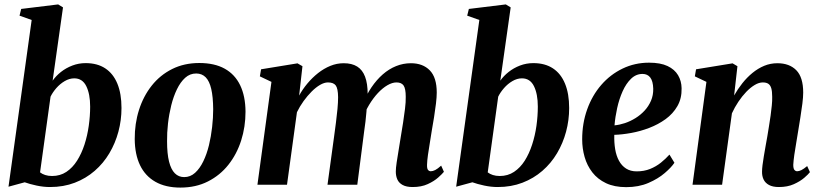

<svg xmlns="http://www.w3.org/2000/svg" viewBox="-20 -837 3718 870"><path d="M218.5 -471.5Q233.5 -493 256.2 -511Q279 -529 307.8 -540Q336.5 -551 368.5 -551Q421 -551 457 -527.2Q493 -503.5 511.8 -458Q530.5 -412.5 530.5 -347.5Q530.5 -292.5 516.5 -240.2Q502.5 -188 475.5 -142.5Q448.5 -97 409 -62.8Q369.5 -28.5 318.8 -9Q268 10.5 206.5 10.5Q177 10.5 145.5 3.8Q114 -3 92 -11L18.5 9L123.5 -746.5L68.5 -766L76 -796.5L243.5 -817L265.5 -803.5ZM161.5 -56Q171 -48.5 184.8 -44Q198.5 -39.5 216 -39.5Q252.5 -39.5 280.8 -58.2Q309 -77 329.2 -109Q349.5 -141 362.8 -181.8Q376 -222.5 382.2 -267Q388.5 -311.5 388.5 -354Q388.5 -411 371 -446.5Q353.5 -482 316.5 -482Q294.5 -482 273.2 -469.5Q252 -457 235.2 -437.8Q218.5 -418.5 209 -399Z M883 -551.5Q952 -551.5 998.2 -525.8Q1044.5 -500 1068.2 -450.8Q1092 -401.5 1092.5 -331Q1092.5 -262.5 1072.8 -200.5Q1053 -138.5 1015 -90.5Q977 -42.5 922.2 -14.8Q867.5 13 797.5 13Q730.5 13 684.2 -13.2Q638 -39.5 614.5 -88.5Q591 -137.5 590.5 -206.5Q590 -276.5 609.8 -338.8Q629.5 -401 667.5 -449Q705.5 -497 760 -524.2Q814.5 -551.5 883 -551.5ZM869 -504Q840.5 -504 819 -484.5Q797.5 -465 781.8 -432.5Q766 -400 756 -359.8Q746 -319.5 741.2 -277.2Q736.5 -235 737 -197Q737 -140.5 746 -104.8Q755 -69 772.2 -51.8Q789.5 -34.5 814.5 -34.5Q842.5 -34.5 864 -54Q885.5 -73.5 901.2 -106Q917 -138.5 926.8 -178.8Q936.5 -219 941.2 -261.2Q946 -303.5 946 -342Q945.5 -398.5 937.2 -434Q929 -469.5 912 -486.8Q895 -504 869 -504Z M1350.5 -537 1335.5 -404Q1351 -432.5 1373 -458.8Q1395 -485 1421.2 -505.8Q1447.5 -526.5 1476.8 -538.5Q1506 -550.5 1537.5 -550.5Q1574.5 -550.5 1598.5 -535.5Q1622.5 -520.5 1634.2 -489.5Q1646 -458.5 1646 -410.5Q1646 -403.5 1645.2 -393.8Q1644.5 -384 1643.5 -373.5Q1642.5 -363 1641 -352.5L1623.5 -363.5Q1640 -407 1663.2 -441.2Q1686.5 -475.5 1714.5 -500Q1742.5 -524.5 1774.8 -537.5Q1807 -550.5 1842 -550.5Q1896 -550.5 1927.5 -518.2Q1959 -486 1959 -417.5Q1959 -397.5 1955.5 -367.8Q1952 -338 1946.8 -305.8Q1941.5 -273.5 1936.5 -245Q1932.5 -219 1927.8 -190.2Q1923 -161.5 1919.2 -135.2Q1915.5 -109 1915 -90.5Q1914.5 -73 1919.5 -67Q1924.5 -61 1932 -61Q1941 -61 1952 -66.5Q1963 -72 1979 -86.5L1991.5 -58.5Q1984 -49 1965.5 -32.5Q1947 -16 1918.2 -2.8Q1889.5 10.5 1850 10.5Q1821.5 10.5 1804.5 1.2Q1787.5 -8 1780.5 -23.8Q1773.5 -39.5 1773.5 -59.5Q1773.5 -75 1777.5 -101.8Q1781.5 -128.5 1786.8 -159.8Q1792 -191 1796.5 -220Q1801.5 -249.5 1806.5 -281.5Q1811.5 -313.5 1815.2 -344Q1819 -374.5 1818.5 -398.5Q1818.5 -435.5 1808.8 -449.5Q1799 -463.5 1776.5 -463.5Q1757.5 -463.5 1735.5 -450.8Q1713.5 -438 1692.2 -415.2Q1671 -392.5 1652.5 -361.8Q1634 -331 1622 -295L1643.5 -375Q1642.5 -354 1640.5 -331.2Q1638.5 -308.5 1636 -285.8Q1633.5 -263 1630 -241L1599 0H1464L1494 -219.5Q1498 -249 1502.2 -281.2Q1506.5 -313.5 1509.2 -343.5Q1512 -373.5 1512 -397Q1511.5 -436.5 1501.2 -450Q1491 -463.5 1466 -463.5Q1449.5 -463.5 1430.5 -452.5Q1411.5 -441.5 1392.2 -422.2Q1373 -403 1355.5 -378.8Q1338 -354.5 1325.5 -328.5L1280.5 0H1146.5L1210 -466L1157.5 -491L1163 -523L1328 -550Z M2247 -471.5Q2262 -493 2284.8 -511Q2307.5 -529 2336.2 -540Q2365 -551 2397 -551Q2449.5 -551 2485.5 -527.2Q2521.5 -503.5 2540.2 -458Q2559 -412.5 2559 -347.5Q2559 -292.5 2545 -240.2Q2531 -188 2504 -142.5Q2477 -97 2437.5 -62.8Q2398 -28.5 2347.2 -9Q2296.5 10.5 2235 10.5Q2205.5 10.5 2174 3.8Q2142.5 -3 2120.5 -11L2047 9L2152 -746.5L2097 -766L2104.5 -796.5L2272 -817L2294 -803.5ZM2190 -56Q2199.5 -48.5 2213.2 -44Q2227 -39.5 2244.5 -39.5Q2281 -39.5 2309.2 -58.2Q2337.5 -77 2357.8 -109Q2378 -141 2391.2 -181.8Q2404.5 -222.5 2410.8 -267Q2417 -311.5 2417 -354Q2417 -411 2399.5 -446.5Q2382 -482 2345 -482Q2323 -482 2301.8 -469.5Q2280.5 -457 2263.8 -437.8Q2247 -418.5 2237.5 -399Z M3036 -99.5Q3022 -78.5 2992 -52.8Q2962 -27 2918 -8Q2874 11 2817.5 11Q2764 11 2726 -7Q2688 -25 2664 -56Q2640 -87 2629 -125.8Q2618 -164.5 2618 -205.5Q2618 -278.5 2640.8 -341.8Q2663.5 -405 2704.5 -452.2Q2745.5 -499.5 2801 -526.2Q2856.5 -553 2921 -553Q2972.5 -553 3004.8 -537.8Q3037 -522.5 3052.5 -496.2Q3068 -470 3068.5 -437Q3069.5 -391 3049.5 -356.2Q3029.5 -321.5 2996 -297.2Q2962.5 -273 2922 -257.5Q2881.5 -242 2840 -234.5Q2798.5 -227 2763.5 -226Q2762.5 -191 2767.5 -161Q2772.5 -131 2784.8 -108.5Q2797 -86 2817 -73.2Q2837 -60.5 2865 -60.5Q2898.5 -60.5 2925.8 -71.5Q2953 -82.5 2974.8 -100Q2996.5 -117.5 3013.5 -136.5ZM2891.5 -502Q2862 -502 2839.5 -480.2Q2817 -458.5 2801.2 -423.2Q2785.5 -388 2776.5 -347.2Q2767.5 -306.5 2764.5 -269Q2787 -271 2811.8 -279.2Q2836.5 -287.5 2859.5 -301.8Q2882.5 -316 2900.8 -335.8Q2919 -355.5 2929.8 -380.5Q2940.5 -405.5 2940 -435Q2939 -469.5 2926.5 -485.8Q2914 -502 2891.5 -502Z M3306.5 -404.5Q3323 -433.5 3343.8 -459.8Q3364.5 -486 3389.5 -506.5Q3414.5 -527 3442.8 -538.8Q3471 -550.5 3502.5 -550.5Q3557 -550.5 3588.2 -518.8Q3619.5 -487 3619.5 -417.5Q3619.5 -397.5 3615.8 -367.8Q3612 -338 3606.8 -305.5Q3601.5 -273 3597 -245Q3593 -219 3588 -190.2Q3583 -161.5 3579.2 -135.2Q3575.5 -109 3574.5 -90.5Q3574.5 -73 3579.8 -67Q3585 -61 3592 -61Q3600.5 -61 3611.2 -66.2Q3622 -71.5 3637.5 -84.5L3650 -57Q3643 -47.5 3624.5 -31.5Q3606 -15.5 3577.2 -2.5Q3548.5 10.5 3509.5 10.5Q3481.5 10.5 3464.5 1.2Q3447.5 -8 3440 -23.8Q3432.5 -39.5 3433 -59.5Q3433 -71 3435.2 -89.2Q3437.5 -107.5 3441.2 -129.5Q3445 -151.5 3449 -174.8Q3453 -198 3457 -219.5Q3460.5 -241.5 3464.5 -265.5Q3468.5 -289.5 3471.8 -313.2Q3475 -337 3477.2 -358.8Q3479.5 -380.5 3479 -398.5Q3479 -423 3474.8 -437.2Q3470.5 -451.5 3461.2 -457.5Q3452 -463.5 3436.5 -463.5Q3419 -463.5 3399.8 -452Q3380.5 -440.5 3361.5 -420.8Q3342.5 -401 3325.8 -376Q3309 -351 3296.5 -323.5L3252 0H3118L3181 -466L3128.5 -491L3134 -523L3299.5 -550L3321.5 -537Z"/></svg>

Font: Merriweather 60pt
Style: Bold Italic
Weight: 700
Italic angle: -7.8°
Version: Version 2.101